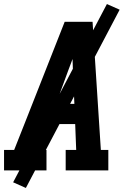

<svg xmlns="http://www.w3.org/2000/svg" viewBox="-24 -843 644 950"><path d="M-4 0V-101H46L103 -245L296 -735H434L475 -101H512V0H301V-101H353L348 -229H215L167 -101H206V0ZM344 -329 337 -490Q337 -505 336 -520.5Q335 -536 335 -551Q329 -536 323.5 -520.5Q318 -505 312 -490L253 -329ZM104 87 41 59 505 -823 568 -795Z"/></svg>

Font: Iosevka Slab Extended
Style: Bold Italic
Weight: 700
Width: 7
Italic angle: -9°
Monospace: yes
Designer: Belleve Invis
Foundry: Belleve Invis
Version: Version 11.1.0; ttfautohint (v1.8.3)